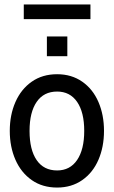

<svg xmlns="http://www.w3.org/2000/svg" viewBox="-20 -834 512 864"><path d="M24 -245Q24 -317 49.5 -375Q75 -433 123 -466.5Q171 -500 237 -500Q302 -500 350 -466.5Q398 -433 423 -375Q448 -317 448 -245Q448 -173 423 -115Q398 -57 350 -23.5Q302 10 237 10Q171 10 123 -23.5Q75 -57 49.5 -115Q24 -173 24 -245ZM359 -245Q359 -329 327 -375.5Q295 -422 237 -422Q177 -422 145 -375.5Q113 -329 113 -245Q113 -160 145 -113.5Q177 -67 237 -67Q295 -67 327 -114Q359 -161 359 -245ZM191 -670H283V-581H191ZM87 -814H387V-748H87Z"/></svg>

Font: Cabin Condensed
Style: Regular
Weight: 400
Width: 3
Version: Version 2.001